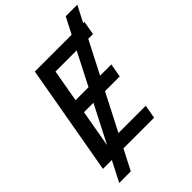

<svg xmlns="http://www.w3.org/2000/svg" viewBox="-276 -945 1190 1190"><g transform="rotate(-45 319.0 -349.5)"><path d="M158.5 -725H481L536 -832H637.5L582.5 -725H593.5L577.5 -634.5H536L426.5 -421H525L509 -331.5H380L255.5 -89H494.5L479 0H210L141.5 133H40L108.5 0H30.5ZM154 -89 278.5 -331.5H195.5L153 -89ZM325 -421 434.5 -634.5H249L211.5 -421Z"/></g></svg>

Font: JuliaMono MediumItalic
Style: Regular
Weight: 500
Italic angle: -9°
Monospace: yes
Designer: cormullion
Foundry: corm
Version: Version 0.049; ttfautohint (v1.8.4)